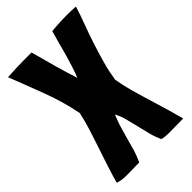

<svg xmlns="http://www.w3.org/2000/svg" viewBox="-212 -781 862 862"><g transform="rotate(-45 219.0 -350.5)"><path d="M52 -1C63 0 134 -2 145 -2C153 -19 160 -37 166 -56C172 -80 192 -149 199 -173C204 -192 212 -211 220 -231L221 -230C229 -214 236 -196 241 -177C246 -158 265 -78 270 -59C275 -40 282 -22 289 -6C303 -2 317 -1 334 -1C367 -1 396 -2 424 -2C400 -94 371 -180 350 -256C342 -285 336 -313 331 -341C336 -372 342 -402 351 -433C368 -495 393 -569 409 -611C420 -640 430 -669 439 -698C421 -699 399 -700 380 -700C367 -700 355 -699 347 -699C324 -698 303 -697 286 -695C278 -670 261 -605 254 -579C247 -554 228 -491 217 -467C212 -480 190 -555 184 -576C178 -598 158 -673 152 -693C130 -693 73 -693 56 -692C39 -691 20 -690 -1 -689C21 -632 43 -576 64 -520C85 -463 102 -406 113 -347C107 -319 99 -290 90 -261C73 -207 50 -141 33 -88C24 -60 16 -34 9 -9C22 -4 36 -2 52 -1Z"/></g></svg>

Font: Londrina Solid CC
Style: CC
Weight: 400
Designer: Marcelo Magalhaes
Foundry: Tipos Pereira
Version: Version 1.003;FEAKit 1.0